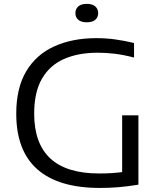

<svg xmlns="http://www.w3.org/2000/svg" viewBox="-20 -942 812 969"><path d="M483.5 6.5Q275 6.5 168.5 -87.5Q62 -181.5 62 -368Q62 -498 112.5 -582.5Q163 -667 254.2 -708.2Q345.5 -749.5 467 -749.5Q514.5 -749.5 560.5 -743.2Q606.5 -737 656.5 -725V-651.5Q603 -665.5 558.8 -670.8Q514.5 -676 473.5 -676Q375.5 -676 303.5 -644.5Q231.5 -613 192 -545.2Q152.5 -477.5 152.5 -368.5Q152.5 -66.5 480 -66.5Q512.5 -66.5 541.5 -68.2Q570.5 -70 596.5 -73.5V-360H678.5V-10Q623 -1 577.8 2.8Q532.5 6.5 483.5 6.5ZM418 -829.5Q389.5 -829.5 375 -842.2Q360.5 -855 360.5 -875.5Q360.5 -896.5 375 -909.5Q389.5 -922.5 418 -922.5Q446.5 -922.5 461 -909.5Q475.5 -896.5 475.5 -875.5Q475.5 -855 461 -842.2Q446.5 -829.5 418 -829.5Z"/></svg>

Font: Encode Sans Exp
Style: Regular
Weight: 400
Width: 7
Designer: Multiple Designers
Foundry: Impallari Type
Version: Version 3.002; ttfautohint (v1.8.3) -l 8 -r 50 -G 200 -x 14 